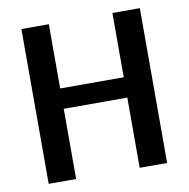

<svg xmlns="http://www.w3.org/2000/svg" viewBox="-77 -752 812 827"><g transform="rotate(-10 329.0 -338.5)"><path d="M468 0V-307H190V0H70V-677H190V-396H468V-677H588V0Z"/></g></svg>

Font: Amaranth
Style: Regular
Weight: 400
Designer: Gesine Todt
Foundry: Gesine Todt
Version: Version 1.000